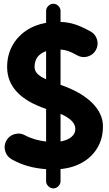

<svg xmlns="http://www.w3.org/2000/svg" viewBox="-20 -850 588 1039"><path d="M498.5 -578.6Q483.4 -552.2 453.9 -543.9Q424.3 -535.6 397.5 -550.8Q368.7 -566.9 349.4 -573.7Q330.1 -580.6 307.6 -582V-391.1Q418.5 -352.5 477.8 -294.2Q537.1 -235.8 537.1 -166Q537.1 -102.1 508.5 -52.5Q480 -2.9 428.5 27.6Q377 58.1 307.6 64.9V130.4Q307.6 146 295.9 157.7Q284.2 169.4 268.6 169.4Q253.4 169.4 241.5 157.7Q229.5 146 229.5 130.4V65.4Q178.7 62 132.3 49.1Q85.9 36.1 43.5 12.2Q16.6 -2.9 8.1 -32.5Q-0.5 -62 14.2 -88.9Q29.3 -115.7 59.3 -124.3Q89.4 -132.8 115.7 -117.7Q140.1 -104.5 169.7 -95.9Q199.2 -87.4 229.5 -84V-260.7Q18.6 -331.5 18.6 -487.3Q18.6 -549.3 44.9 -599.4Q71.3 -649.4 118.7 -682.4Q166 -715.3 229.5 -726.6V-790.5Q229.5 -806.2 241.5 -817.9Q253.4 -829.6 268.6 -829.6Q284.2 -829.6 295.9 -817.9Q307.6 -806.2 307.6 -790.5V-731.4Q349.1 -730 386 -718Q422.9 -706.1 470.2 -679.7Q497.1 -664.6 505.4 -635Q513.7 -605.5 498.5 -578.6ZM167 -487.3Q167 -467.8 181.2 -452.1Q195.3 -436.5 229.5 -420.9V-573.2Q167 -551.3 167 -487.3ZM387.7 -152.3Q387.7 -199.2 307.6 -233.9V-84.5Q344.7 -90.8 366.2 -108.6Q387.7 -126.5 387.7 -152.3Z"/></svg>

Font: Mikhak-DS1-FD ExtraBold
Style: Regular
Weight: 800
Designer: Amin Abedi
Version: Version 3.2